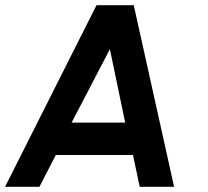

<svg xmlns="http://www.w3.org/2000/svg" viewBox="-50 -720 802 740"><path d="M322 -700H465.5L621 0H488.5L462.5 -122.5H165L102 0H-30.5ZM226 -247.5H432.5L373.5 -530.5Z"/></svg>

Font: Urbanist
Style: Bold Italic
Weight: 700
Italic angle: -8°
Designer: Corey Hu
Foundry: Corey Hu
Version: Version 1.330; ttfautohint (v1.8.4.7-5d5b)